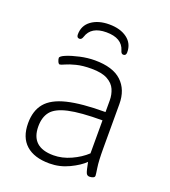

<svg xmlns="http://www.w3.org/2000/svg" viewBox="-132 -810 809 913"><g transform="rotate(20 272.5 -353.5)"><path d="M222 6Q145 6 103.5 -31Q62 -68 62 -140Q62 -203 94 -241.5Q126 -280 198 -297.5Q270 -315 390 -315V-374Q390 -403 379 -428.5Q368 -454 339 -470Q310 -486 257 -486Q213 -486 181.5 -478Q150 -470 131.5 -461.5Q113 -453 108 -453Q102 -453 97.5 -463.5Q93 -474 93 -481Q93 -490 119.5 -501Q146 -512 184.5 -520.5Q223 -529 259 -529Q350 -529 394.5 -487.5Q439 -446 439 -373V-150Q439 -85 444 -53Q449 -21 449 -14Q449 -7 441 -3.5Q433 0 423 0Q411 0 406 -11Q401 -22 393 -64Q368 -39 321 -16.5Q274 6 222 6ZM227 -37Q271 -37 315 -57Q359 -77 390 -106V-273Q279 -273 219 -259.5Q159 -246 136 -217.5Q113 -189 113 -142Q113 -37 227 -37ZM265 -713Q321 -713 355.5 -687.5Q390 -662 390 -617Q390 -600 376 -600Q365 -600 361 -616Q344 -673 265 -673Q188 -673 170 -616Q165 -600 154 -600Q140 -600 140 -617Q140 -662 175 -687.5Q210 -713 265 -713Z"/></g></svg>

Font: Asap ExtraLight
Style: Regular
Weight: 200
Designer: Pablo Cosgaya
Foundry: Omnibus-Type
Version: Version 3.001; ttfautohint (v1.8.4.7-5d5b)